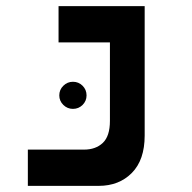

<svg xmlns="http://www.w3.org/2000/svg" viewBox="-20 -606 626 626"><path d="M70.8 0V-118.2H253.9Q292 -118.2 315.2 -140.1Q338.4 -162.1 338.4 -211.9V-467.8H170.9V-585.9H451.7V-164.1Q451.7 -84.5 409.9 -42.2Q368.2 0 301.8 0ZM217.8 -251Q199.7 -251 186.5 -263.9Q173.3 -276.9 173.3 -294.9Q173.3 -313.5 186.5 -326.4Q199.7 -339.4 217.8 -339.4Q236.3 -339.4 249.3 -326.4Q262.2 -313.5 262.2 -294.9Q262.2 -276.9 249.3 -263.9Q236.3 -251 217.8 -251Z"/></svg>

Font: CaskaydiaCove NF SemiBold
Style: Regular
Weight: 600
Designer: Aaron Bell
Foundry: Saja Typeworks
Version: Version 2111.001; VTT 6.35;Nerd Fonts 3.2.1